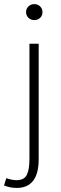

<svg xmlns="http://www.w3.org/2000/svg" viewBox="-53 -695 302 944"><path d="M144 -606.9Q132.3 -596.2 115.7 -596.2Q99.1 -596.2 87.2 -607.2Q75.2 -618.2 75.2 -635.5Q75.2 -652.8 87.2 -663.8Q99.1 -674.8 115.7 -674.8Q132.3 -674.8 144 -663.8Q155.8 -652.8 155.8 -635.3Q155.8 -617.7 144 -606.9ZM28.8 229Q-3.4 229 -33.2 216.8L-22 181.2Q7.8 190.9 27.8 190.9Q65.9 190.9 78.9 164.6Q91.8 138.2 91.8 85.9V-480H137.2V88.9Q136.7 229 28.8 229Z"/></svg>

Font: SourceSansPro-Light
Style: Regular
Weight: 300
Designer: Paul D. Hunt
Foundry: Adobe Systems Incorporated
Version: Version 2.020;PS 2.0;hotconv 1.0.86;makeotf.lib2.5.63406